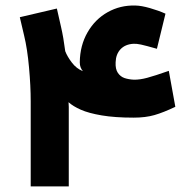

<svg xmlns="http://www.w3.org/2000/svg" viewBox="-20 -664 692 684"><path d="M197.6 -567.4 182.6 -633.6 50.6 -602.7 66 -537Q77.5 -489.7 83.4 -423.5Q89.4 -357.4 89.4 -303.5V0H225V-283.2Q225 -291.6 224.2 -299.9Q240.3 -285.3 268 -273.1Q295.7 -260.8 342.3 -252.9Q389 -244.9 456.5 -244.9Q498.6 -244.9 530.4 -254.1Q562.3 -263.3 604.6 -283.5L581.4 -411.6Q530.7 -393.8 504.4 -386.8Q478.1 -379.7 456.9 -380.1Q438.4 -381 423.7 -385.9Q409.1 -390.9 399.9 -404.4Q390.7 -417.9 391.9 -442Q392.8 -470.9 409.3 -488.5Q425.8 -506.1 454.8 -508Q465.7 -508.8 482.5 -505.2Q499.3 -501.5 539 -490.2L569.5 -615.3Q544.2 -626.6 513.7 -635.3Q483.2 -644 462.3 -644.3Q408.7 -645.9 363.7 -620.7Q318.7 -595.5 291.9 -548.8Q265 -502.2 264.2 -442.1Q264.2 -431.8 267.2 -424.1Q270.2 -416.5 275.3 -410.5Q252.4 -419.4 235.9 -441.2Q219.5 -462.9 212.4 -481.6Q206.1 -530.9 197.6 -567.4Z"/></svg>

Font: Arad-FD-VF Thin
Style: Regular
Weight: 100
Designer: Mohammad Darvishi
Version: Version 1.010;September 21, 2024;FontCreator 15.0.0.2992 64-